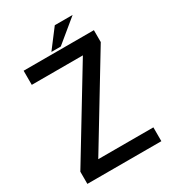

<svg xmlns="http://www.w3.org/2000/svg" viewBox="-208 -984 979 1093"><g transform="rotate(-30 281.0 -437.5)"><path d="M507.8 -661.1 162.1 -90.8H524.4V0H38.1V-80.1L381.8 -646.5H45.9V-739.3H507.8ZM446.3 -875H329.1L236.3 -752.9H297.9Z"/></g></svg>

Font: RobotoJAA
Style: Medium
Weight: 500
Version: Version 2.05; 2016-11-05